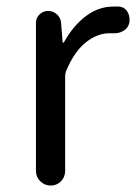

<svg xmlns="http://www.w3.org/2000/svg" viewBox="-20 -577 428 597"><path d="M91.8 -45.9V-505.9Q91.8 -521.5 103 -532.2Q114.3 -543 129.9 -543Q145.5 -543 157.2 -532.2Q168.9 -521.5 169.9 -505.9L174.8 -445.3Q174.8 -444.3 176.3 -444.3Q177.7 -444.3 178.7 -445.3Q208 -498 247.6 -527.3Q287.1 -556.6 332 -556.6Q342.8 -556.6 350.6 -556.6Q368.2 -554.7 377 -539.1Q382.8 -528.3 382.8 -516.6Q382.8 -510.7 381.8 -504.9Q377.9 -489.3 364.3 -481.4Q351.6 -473.6 336.9 -473.6Q335 -473.6 333 -473.6Q327.1 -473.6 320.3 -473.6Q283.2 -473.6 247.6 -445.8Q211.9 -418 186.5 -358.4Q182.6 -349.6 182.6 -338.9V-45.9Q182.6 -26.4 169.4 -13.2Q156.2 0 137.7 0Q119.1 0 105.5 -13.2Q91.8 -26.4 91.8 -45.9Z"/></svg>

Font: irohamaru Regular
Style: Regular
Weight: 400
Designer: [Source Han Sans]
Ryoko NISHIZUKA  (kana & ideographs); Paul D. Hunt (Latin, Greek & Cyrillic); Wenlong ZHANG  (bopomofo
Version: Version 1.00